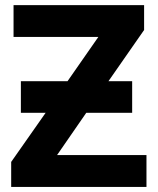

<svg xmlns="http://www.w3.org/2000/svg" viewBox="-20 -734 619 754"><path d="M62 -291H159.2L23.9 -98.1V0H555.2V-125H204.1L318.8 -291H499V-415H405.8L545.9 -616.2V-713.9H33.2V-588.9H366.2L245.1 -415H62Z"/></svg>

Font: Noto Reveo Sans
Style: Bold
Weight: 700
Designer: Monotype Design team
Foundry: Monotype Imaging Inc.
Version: Version 1.04